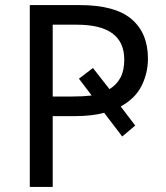

<svg xmlns="http://www.w3.org/2000/svg" viewBox="-20 -734 653 754"><path d="M561 -504Q561 -447 536 -397Q511 -347 454 -316L511 -241L460 -198L389 -291Q341 -278 274 -278H187V0H97V-714H293Q432 -714 496.5 -659Q561 -604 561 -504ZM187 -355H266Q287 -355 305 -356Q323 -357 340 -359L290 -425L345 -467L410 -384Q438 -401 453 -429Q468 -457 468 -500Q468 -637 282 -637H187Z"/></svg>

Font: Noto IKEA Arabic
Style: Regular
Weight: 400
Designer: Monotype Design Team
Foundry: Monotype Imaging Inc.
Version: Version 1.200